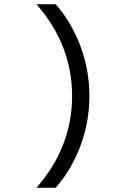

<svg xmlns="http://www.w3.org/2000/svg" viewBox="-20 -799 658 900"><path d="M241 81H151Q318 -110 318 -349Q318 -588 151 -779H241Q313 -698 356 -585.5Q399 -473 399 -349Q399 -225 356 -112.5Q313 0 241 81Z"/></svg>

Font: Fragment Mono
Style: Regular
Weight: 400
Monospace: yes
Designer: Wei Huang based on Nimbus Sans by URW Studio, based on Helvetica by Max Miedinger.
Foundry: Wei Huang
Version: Version 1.021; ttfautohint (v1.8.4.7-5d5b)